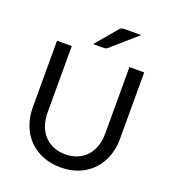

<svg xmlns="http://www.w3.org/2000/svg" viewBox="-163 -1049 1062 1181"><g transform="rotate(20 368.0 -459.0)"><path d="M556.5 -281V-716.5H653V-281Q653 -219 633.2 -166Q613.5 -113 576.8 -74.2Q540 -35.5 487 -13.5Q434 8.5 368 8.5Q302 8.5 249 -13.5Q196 -35.5 159 -74.2Q122 -113 102.2 -166Q82.5 -219 82.5 -281V-716.5H179V-281.5Q179 -236.5 191.8 -199Q204.5 -161.5 228.8 -134.5Q253 -107.5 288.2 -92.2Q323.5 -77 368 -77Q412.5 -77 447.5 -92Q482.5 -107 506.8 -134Q531 -161 543.8 -198.5Q556.5 -236 556.5 -281ZM557 -926 394 -783Q386.5 -776 379.5 -774.5Q372.5 -773 362.5 -773H298.5L414 -910Q422.5 -921 431.2 -923.5Q440 -926 456.5 -926Z"/></g></svg>

Font: Lato
Style: Regular
Weight: 400
Designer: Lukasz Dziedzic with Adam Twardoch and Botio Nikoltchev
Foundry: tyPoland Lukasz Dziedzic
Version: Version 2.010; 2014-09-01; http://www.latofonts.com/; ttfaut